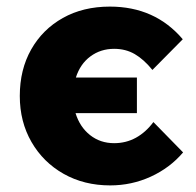

<svg xmlns="http://www.w3.org/2000/svg" viewBox="-20 -546 593 582"><path d="M314 16Q235 16 173 -19Q111 -54 75.5 -115.5Q40 -177 40 -255Q40 -335 74.5 -396Q109 -457 170.5 -491.5Q232 -526 313 -526Q450 -526 534 -427L442 -334Q416 -366 388.5 -382Q361 -398 326 -398Q285 -398 254 -375Q223 -352 210 -311H395V-203H209Q222 -161 253 -136.5Q284 -112 326 -112Q362 -112 392 -128.5Q422 -145 445 -176L535 -84Q495 -37 437 -10.5Q379 16 314 16Z"/></svg>

Font: Wix Madefor Text ExtraBold
Style: Regular
Weight: 800
Designer: Dalton Maag Ltd
Foundry: Dalton Maag Ltd
Version: Version 3.100